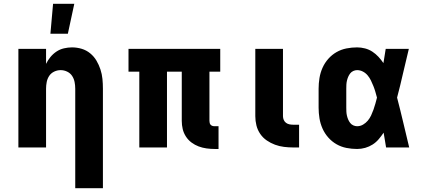

<svg xmlns="http://www.w3.org/2000/svg" viewBox="-20 -778 2240 1013"><path d="M377 215V-310Q377 -328 373.5 -345.5Q370 -363 360.5 -377.5Q351 -392 334.5 -400Q318 -408 300 -408Q282 -408 265.5 -400Q249 -392 239.5 -377.5Q230 -363 226.5 -345.5Q223 -328 223 -310V0H77V-520H223V-441Q232 -460 246 -477Q260 -494 278 -506Q296 -518 317.5 -523Q339 -528 360 -528Q386 -528 411 -520.5Q436 -513 456 -496.5Q476 -480 489 -458Q502 -436 510 -411.5Q518 -387 520.5 -361.5Q523 -336 523 -310V215ZM246 -600 260 -758H372L338 -600Z M1133 8H1113Q1091 8 1069.5 5Q1048 2 1028 -5.5Q1008 -13 990.5 -26Q973 -39 961 -57.5Q949 -76 944 -97Q939 -118 939 -140V-400H861V0H715V-400H658V-520H1142V-400H1085V-140Q1085 -134 1086.5 -128.5Q1088 -123 1092 -119Q1096 -115 1101.5 -113.5Q1107 -112 1113 -112H1133Z M1558 0H1527Q1503 0 1478.5 -3Q1454 -6 1431 -14.5Q1408 -23 1387.5 -37Q1367 -51 1353 -71.5Q1339 -92 1333 -116Q1327 -140 1327 -165V-520H1473V-165Q1473 -155 1477 -145.5Q1481 -136 1489 -130Q1497 -124 1507 -122Q1517 -120 1527 -120H1558Z M1864 8Q1836 8 1808 2.5Q1780 -3 1755.5 -17Q1731 -31 1712 -52.5Q1693 -74 1681.5 -100Q1670 -126 1665.5 -154Q1661 -182 1661 -210V-310Q1661 -338 1665.5 -366Q1670 -394 1681.5 -420Q1693 -446 1712 -467.5Q1731 -489 1755.5 -503Q1780 -517 1808 -522.5Q1836 -528 1864 -528Q1885 -528 1906 -522.5Q1927 -517 1944.5 -505.5Q1962 -494 1976.5 -478.5Q1991 -463 2003 -445Q2006 -464 2009 -482.5Q2012 -501 2015 -520H2137Q2121 -456 2106.5 -391.5Q2092 -327 2075 -263Q2092 -198 2107.5 -132Q2123 -66 2139 0H2017Q2014 -20 2010.5 -39.5Q2007 -59 2004 -78Q1992 -60 1978 -43.5Q1964 -27 1946 -15.5Q1928 -4 1907 2Q1886 8 1864 8ZM1864 -112Q1881 -112 1895.5 -120.5Q1910 -129 1920.5 -141.5Q1931 -154 1938 -169Q1945 -184 1950.5 -199.5Q1956 -215 1960.5 -231Q1965 -247 1969 -263Q1965 -278 1960.5 -293.5Q1956 -309 1950 -324Q1944 -339 1937 -353.5Q1930 -368 1919.5 -380.5Q1909 -393 1894.5 -400.5Q1880 -408 1864 -408Q1854 -408 1844 -403.5Q1834 -399 1827.5 -390.5Q1821 -382 1817 -372.5Q1813 -363 1810.5 -352.5Q1808 -342 1807.5 -331.5Q1807 -321 1807 -310V-210Q1807 -199 1807.5 -188.5Q1808 -178 1810.5 -167.5Q1813 -157 1817 -147.5Q1821 -138 1827.5 -129.5Q1834 -121 1844 -116.5Q1854 -112 1864 -112Z"/></svg>

Font: Iosevka Aile Heavy
Style: Regular
Weight: 900
Designer: Belleve Invis
Foundry: Belleve Invis
Version: Version 31.1.0; ttfautohint (v1.8.4)